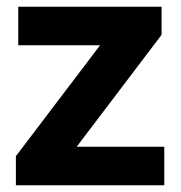

<svg xmlns="http://www.w3.org/2000/svg" viewBox="-20 -548 535 568"><path d="M27 0H466V-114H207L458 -445V-528H34V-414H276L27 -86Z"/></svg>

Font: Asimov Pro
Style: Bd
Weight: 700
Designer: Google
Version: Version 2.000980; 2014